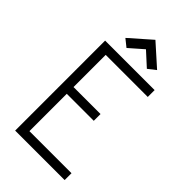

<svg xmlns="http://www.w3.org/2000/svg" viewBox="-304 -1117 1207 1207"><g transform="rotate(45 300.0 -513.5)"><path d="M94 0V-800H534V-739H160V-453H400V-393H160V-61H534V0ZM405 -860 314 -943 222 -862 172 -902 314 -1027 456 -900Z"/></g></svg>

Font: Victor Mono Thin Light
Style: Regular
Weight: 300
Monospace: yes
Version: Version 1.561;gftools[0.9.30]